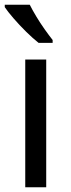

<svg xmlns="http://www.w3.org/2000/svg" viewBox="-21 -786 299 806"><path d="M173 0H85V-536H173ZM104 -766Q115 -744 131.5 -716.5Q148 -689 166.5 -663Q185 -637 200 -618V-606H141Q118 -624 89 -652.5Q60 -681 35.5 -709.5Q11 -738 -1 -756V-766Z"/></svg>

Font: Noto Sans Old Permic
Style: Regular
Weight: 400
Designer: Monotype Design Team
Foundry: Monotype Imaging Inc.
Version: Version 2.001; ttfautohint (v1.8.4.7-5d5b)